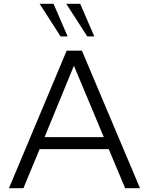

<svg xmlns="http://www.w3.org/2000/svg" viewBox="-20 -988 782 1008"><path d="M368 -643 525 -268H214ZM637 0H715L410 -722H330L27 0H103L188 -205H551ZM298 -797H335L261 -968H188ZM438 -797H475L401 -968H328Z"/></svg>

Font: Perun Light
Style: Regular
Weight: 300
Foundry: Copyright (c) Stefan Peev, Context Ltd, 2016
Version: Version 1.089